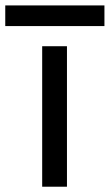

<svg xmlns="http://www.w3.org/2000/svg" viewBox="-97 -706 415 726"><path d="M-77.1 -607.4H297.9V-685.5H-77.1ZM62.5 0H156.2V-531.2H62.5Z"/></svg>

Font: Michroma
Style: Regular
Weight: 400
Version: Version 1.000